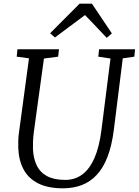

<svg xmlns="http://www.w3.org/2000/svg" viewBox="-20 -1010 752 1040"><path d="M645 -694 596.5 -306Q585.5 -220 562 -159.5Q538.5 -99 503.2 -61.8Q468 -24.5 422.2 -7.2Q376.5 10 321 10Q240 10 187.2 -16.5Q134.5 -43 108 -92Q81.5 -141 79 -208Q78.5 -227 79 -247.8Q79.5 -268.5 82.5 -290L137 -694L70.5 -703L74.5 -743H299.5L295 -703L218 -693L163.5 -296.5Q160 -270 159 -247.5Q158 -225 158.5 -204Q160.5 -152.5 178.8 -114.5Q197 -76.5 234.8 -56Q272.5 -35.5 333.5 -35.5Q386 -35.5 425.8 -65Q465.5 -94.5 491.8 -154.5Q518 -214.5 529.5 -306L578.5 -693L512.5 -703L516.5 -743H711.5L707.5 -703ZM251.5 -830 411 -990H478L586 -829L558 -805Q529 -836 499.5 -867Q470 -898 440.5 -928.5Q399.5 -898 359 -867.8Q318.5 -837.5 277.5 -807Z"/></svg>

Font: Merriweather Light 18pt Light
Style: Italic
Weight: 300
Italic angle: -7.8°
Version: Version 2.101